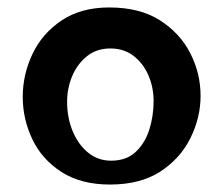

<svg xmlns="http://www.w3.org/2000/svg" viewBox="-20 -483 598 515"><path d="M275 12Q197 12 144.5 -22Q92 -56 66.5 -110Q41 -164 41 -223Q41 -283 67 -338Q93 -393 145 -428Q197 -463 273 -463Q355 -463 409 -428.5Q463 -394 490.5 -340Q518 -286 518 -226Q518 -167 490.5 -112Q463 -57 409.5 -22.5Q356 12 275 12ZM278 -52Q319 -52 344 -75.5Q369 -99 380.5 -135.5Q392 -172 392 -212Q392 -248 378.5 -280Q365 -312 339 -332.5Q313 -353 276 -353Q239 -353 213 -332Q187 -311 173.5 -278.5Q160 -246 160 -210Q160 -167 175 -131Q190 -95 216.5 -73.5Q243 -52 278 -52Z"/></svg>

Font: Marhey
Style: Regular
Weight: 400
Designer: Nur Syamsi & Bustanul Arifin
Foundry: Namelatype
Version: Version 1.000; ttfautohint (v1.8.4.7-5d5b)